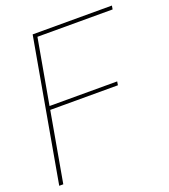

<svg xmlns="http://www.w3.org/2000/svg" viewBox="-130 -794 782 888"><g transform="rotate(-20 261.5 -350.0)"><path d="M9 0 133 -700H523L520 -682H150L93 -362H426L423 -344H90L29 0Z"/></g></svg>

Font: DM Sans 36pt Thin
Style: Italic
Weight: 250
Italic angle: -10°
Designer: Colophon Foundry, Jonny Pinhorn
Foundry: Colophon Foundry
Version: Version 4.004;gftools[0.9.30]